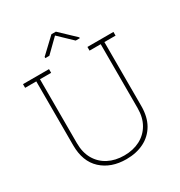

<svg xmlns="http://www.w3.org/2000/svg" viewBox="-205 -1033 1114 1186"><g transform="rotate(-30 352.0 -440.0)"><path d="M352.1 10.3Q243.2 10.3 176 -51.5Q108.9 -113.3 108.9 -229V-684.6H29.3V-710.9H214.8V-684.6H135.3V-229Q135.3 -162.1 162.8 -114.5Q190.4 -66.9 239.3 -41.5Q288.1 -16.1 352.1 -16.1Q415.5 -16.1 464.4 -41.5Q513.2 -66.9 540.8 -114.5Q568.4 -162.1 568.4 -229V-684.6H488.8V-710.9H674.3V-684.6H594.7V-229Q594.7 -151.4 564 -98.1Q533.2 -44.9 478.5 -17.3Q423.8 10.3 352.1 10.3ZM229 -781.2V-789.6L335.4 -890.1H367.2L475.1 -787.6V-781.2H445.8L350.6 -872.1L257.8 -781.2Z"/></g></svg>

Font: Roboto Slab Thin
Style: Regular
Weight: 100
Designer: Google
Version: Version 2.000; ttfautohint (v1.8.1.43-b0c9)